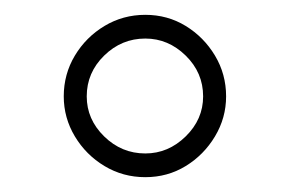

<svg xmlns="http://www.w3.org/2000/svg" viewBox="-20 -830 391 259"><path d="M176 -591Q146 -591 121 -606Q96 -621 81 -646Q66 -671 66 -700Q66 -730 81 -755Q96 -780 121 -795Q146 -810 176 -810Q206 -810 230.5 -795Q255 -780 270 -755Q285 -730 285 -700Q285 -671 270 -646Q255 -621 230.5 -606Q206 -591 176 -591ZM97 -700Q97 -669 120.5 -646Q144 -623 176 -623Q207 -623 230.5 -646Q254 -669 254 -700Q254 -732 230.5 -755Q207 -778 176 -778Q144 -778 120.5 -755Q97 -732 97 -700Z"/></svg>

Font: Big Shoulders Text Light
Style: Regular
Weight: 300
Designer: Patric King
Foundry: XO Type Co
Version: Version 1.000; ttfautohint (v1.8.2)